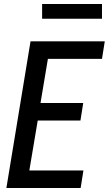

<svg xmlns="http://www.w3.org/2000/svg" viewBox="-20 -942 545 962"><path d="M12 0 133 -735H505L491 -647H220L183 -426H397L383 -338H169L127 -88H398L384 0ZM491 -848H191V-922H491Z"/></svg>

Font: Iosevka Term Curly SmBd Obl
Style: Regular
Weight: 600
Italic angle: -9°
Designer: Belleve Invis
Foundry: Belleve Invis
Version: Version 32.3.0